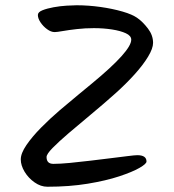

<svg xmlns="http://www.w3.org/2000/svg" viewBox="-20 -710 660 730"><path d="M160 0Q135 0 111.5 -16.5Q88 -33 73.5 -57Q59 -81 59 -104Q59 -127 80.5 -158.5Q102 -190 136 -224.5Q170 -259 208 -291.5Q246 -324 278.5 -350.5Q311 -377 330 -393Q479 -516 479 -559Q479 -574 458.5 -583.5Q438 -593 405.5 -598Q373 -603 337 -603Q304 -603 273 -599.5Q242 -596 219 -592Q196 -588 188 -588Q174 -588 159 -599Q144 -610 134 -625Q124 -640 124 -653Q124 -664 141.5 -671Q159 -678 184 -682.5Q209 -687 233.5 -688.5Q258 -690 271 -690Q316 -690 362 -683.5Q408 -677 446 -666Q484 -655 503 -641Q523 -627 542.5 -601.5Q562 -576 562 -547Q562 -526 543 -494.5Q524 -463 491.5 -427Q459 -391 420 -356Q373 -314 326.5 -275.5Q280 -237 241.5 -204Q203 -171 180 -147.5Q157 -124 157 -113Q157 -87 183 -87Q208 -87 245 -90.5Q282 -94 323 -99Q364 -104 401 -108.5Q438 -113 465.5 -116.5Q493 -120 502 -120Q537 -120 537 -96Q537 -87 510 -71.5Q483 -56 433 -39.5Q383 -23 313.5 -11.5Q244 0 160 0Z"/></svg>

Font: Solitreo
Style: Regular
Weight: 400
Designer: Nathan Gross, Bryan Kirschen, Binghamton University
Foundry: Eli Heuer
Version: Version 1.100; ttfautohint (v1.8.4.7-5d5b)